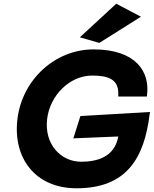

<svg xmlns="http://www.w3.org/2000/svg" viewBox="-20 -991 828 1034"><path d="M786 -377 788 -388 413 -366 375 -246 617 -256C597 -144 501 -120 417 -120C309 -120 217 -213 234 -351C249 -477 355 -584 476 -584C562 -584 621 -565 617 -480V-471H771L772 -481C787 -602 715 -725 484 -725C276 -725 100 -562 74 -351C48 -140 170 23 392 23C662 23 757 -139 786 -377ZM410 -790 515 -760 739 -901 606 -971Z"/></svg>

Font: Bluebird
Style: SfBdExtObl
Weight: 700
Designer: Jasper
Foundry: Cannot Into Space Fonts
Version: Version 0.98